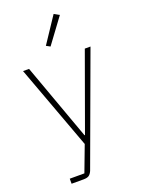

<svg xmlns="http://www.w3.org/2000/svg" viewBox="-176 -834 813 1110"><g transform="rotate(-20 231.0 -279.0)"><path d="M403 -508H438L190 167Q182 185 171 192.5Q160 200 138 200H64V169H154L214 10L23 -508H60L230 -38H233ZM221 -587 197 -600 302 -758 334 -740Z"/></g></svg>

Font: IBM Plex Sans Devanagari ExtraLight
Style: Regular
Weight: 200
Designer: Mike Abbink, Paul van der Laan, Pieter van Rosmalen, Erin McLaughlin
Foundry: Bold Monday
Version: Version 1.1